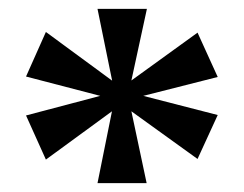

<svg xmlns="http://www.w3.org/2000/svg" viewBox="-20 -820 550 433"><path d="M199.9 -407 232.5 -569 83.5 -460.1 38.7 -559.6 206.1 -603.8 38.7 -647.4 83.5 -747.9 232.9 -638.1 199.9 -800H311.3L276.3 -638.5L425.5 -746.4L471 -646.4L303.1 -603.8L471 -560.6L425.5 -461.5L276.3 -569L310.7 -407Z"/></svg>

Font: Noto Serif Malayalam
Style: Regular
Weight: 400
Designer: Indian type Foundry, Jelle Bosma, Monotype Design Team
Foundry: Monotype Imaging Inc.
Version: Version 2.103